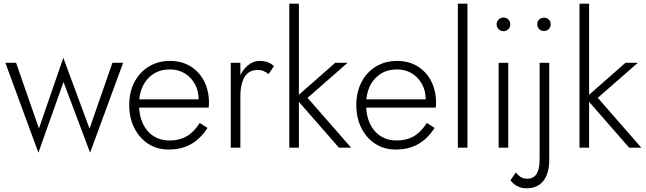

<svg xmlns="http://www.w3.org/2000/svg" viewBox="-20 -800 3498 1040"><path d="M9 -460 188 27 324 -356 468 27 647 -460H589L465 -103L323 -487L191 -104L67 -460Z M893 10Q962 10 1013.5 -18.5Q1065 -47 1104 -107L1062 -134Q1031 -85 991.5 -62Q952 -39 899 -39Q849 -39 811.5 -63Q774 -87 753.5 -131Q733 -175 733 -234Q733 -292 754 -334.5Q775 -377 812.5 -400.5Q850 -424 901 -424Q945 -424 980 -403Q1015 -382 1035.5 -345Q1056 -308 1056 -261Q1056 -253 1053.5 -244.5Q1051 -236 1049 -231L1071 -262H713V-217H1110Q1111 -222 1111.5 -229Q1112 -236 1112 -242Q1112 -309 1085.5 -360.5Q1059 -412 1011.5 -441Q964 -470 901 -470Q836 -470 786 -439.5Q736 -409 708 -355Q680 -301 680 -231Q680 -161 707.5 -106.5Q735 -52 783 -21Q831 10 893 10Z M1282 -460H1230V0H1282ZM1435 -399 1464 -442Q1448 -457 1428.5 -463.5Q1409 -470 1387 -470Q1351 -470 1321.5 -445Q1292 -420 1275 -377.5Q1258 -335 1258 -280H1282Q1282 -319 1291 -351Q1300 -383 1320.5 -402Q1341 -421 1375 -421Q1393 -421 1406.5 -415.5Q1420 -410 1435 -399Z M1547 -780V0H1599V-780ZM1796 -460 1580 -270 1816 0H1882L1646 -270L1863 -460Z M2123 10Q2192 10 2243.5 -18.5Q2295 -47 2334 -107L2292 -134Q2261 -85 2221.5 -62Q2182 -39 2129 -39Q2079 -39 2041.5 -63Q2004 -87 1983.5 -131Q1963 -175 1963 -234Q1963 -292 1984 -334.5Q2005 -377 2042.5 -400.5Q2080 -424 2131 -424Q2175 -424 2210 -403Q2245 -382 2265.5 -345Q2286 -308 2286 -261Q2286 -253 2283.5 -244.5Q2281 -236 2279 -231L2301 -262H1943V-217H2340Q2341 -222 2341.5 -229Q2342 -236 2342 -242Q2342 -309 2315.5 -360.5Q2289 -412 2241.5 -441Q2194 -470 2131 -470Q2066 -470 2016 -439.5Q1966 -409 1938 -355Q1910 -301 1910 -231Q1910 -161 1937.5 -106.5Q1965 -52 2013 -21Q2061 10 2123 10Z M2460 -780V0H2512V-780Z M2670 -668Q2670 -653 2681 -642Q2692 -631 2707 -631Q2723 -631 2733.5 -642Q2744 -653 2744 -668Q2744 -684 2733.5 -694.5Q2723 -705 2707 -705Q2692 -705 2681 -694.5Q2670 -684 2670 -668ZM2681 -460V0H2733V-460Z M2890 -668Q2890 -653 2900.5 -642.5Q2911 -632 2927 -632Q2942 -632 2952.5 -642.5Q2963 -653 2963 -668Q2963 -684 2952.5 -694Q2942 -704 2927 -704Q2911 -704 2900.5 -694Q2890 -684 2890 -668ZM2774 134 2745 177Q2754 189 2766.5 198.5Q2779 208 2795.5 214Q2812 220 2832 220Q2874 220 2901.5 200.5Q2929 181 2942 146.5Q2955 112 2955 69V-460H2903V63Q2903 93 2897 117Q2891 141 2876 154.5Q2861 168 2835 168Q2814 168 2799 158Q2784 148 2774 134Z M3119 -780V0H3171V-780ZM3368 -460 3152 -270 3388 0H3454L3218 -270L3435 -460Z"/></svg>

Font: Jost Light
Style: Regular
Weight: 300
Version: Version 3.710